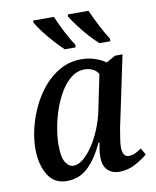

<svg xmlns="http://www.w3.org/2000/svg" viewBox="-86 -832 738 909"><g transform="rotate(-10 282.5 -378.0)"><path d="M163 10Q101 10 71 -40.5Q41 -91 41 -165Q41 -213 53.5 -265Q66 -317 90 -367Q114 -417 149 -457.5Q184 -498 229 -522Q274 -546 329 -546Q363 -546 394 -535.5Q425 -525 445 -510L489 -535H525L458 -217Q455 -206 451.5 -184.5Q448 -163 444.5 -141Q441 -119 441 -105Q441 -56 472 -56Q487 -56 502 -63Q517 -70 533 -81L551 -49Q529 -30 492.5 -10Q456 10 415 10Q379 10 358 -11.5Q337 -33 337 -71Q337 -91 339 -106.5Q341 -122 345 -143H340Q307 -70 264.5 -30Q222 10 163 10ZM206 -56Q229 -56 253 -76Q277 -96 299.5 -129.5Q322 -163 339 -204.5Q356 -246 365 -288L401 -462Q392 -479 374 -487.5Q356 -496 336 -496Q300 -496 271 -473.5Q242 -451 219.5 -413.5Q197 -376 182 -332Q167 -288 159.5 -244Q152 -200 152 -164Q152 -106 167.5 -81Q183 -56 206 -56ZM427 -606Q406 -624 380.5 -652.5Q355 -681 333.5 -710Q312 -739 302 -756V-766H402Q417 -732 438.5 -690Q460 -648 479 -619V-606ZM260 -606Q240 -624 214.5 -652.5Q189 -681 167 -710Q145 -739 136 -756V-766H236Q250 -732 271.5 -690Q293 -648 313 -619L312 -606Z"/></g></svg>

Font: Noto Serif SemiCondensed Medium
Style: Italic
Weight: 500
Width: 4
Italic angle: -12°
Designer: Monotype Design Team
Foundry: Monotype Imaging Inc.
Version: Version 2.013